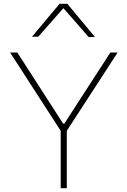

<svg xmlns="http://www.w3.org/2000/svg" viewBox="-20 -989 669 1009"><path d="M299 0V-301.5L138 -550.5Q112.5 -590 88.5 -627.5Q64.5 -664.5 33 -713H71Q105.5 -659.5 130 -621.5Q154.5 -583.5 176.5 -549.5Q198.5 -515.5 225 -474L312 -339H318L402 -469Q430 -512.5 453 -548Q476 -583.5 501 -622Q526 -660.5 560 -713H598Q544 -630 493 -551L331 -301.5V0ZM446 -794Q412.5 -832.5 380 -870Q347 -907 313 -946Q279.5 -907.5 247 -871Q214.5 -834 181 -796H148Q184 -839 220.2 -882.2Q256.5 -925.5 293 -969H334Q370 -925.5 406.2 -882Q442.5 -838.5 479 -795Z"/></svg>

Font: Heraclito Thin
Style: Regular
Weight: 100
Designer: Kostas Bartsokas (font) & Cristiano Sobral (main changes)
Foundry: Kostas Bartsokas (font) & Cristiano Sobral (main changes)
Version: Version 1.00;July 8, 2020;FontCreator 13.0.0.2655 64-bit